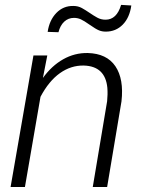

<svg xmlns="http://www.w3.org/2000/svg" viewBox="-20 -751 578 771"><path d="M22.5 0ZM169.9 -528.3 152.3 -438Q187.5 -486.8 233.6 -512.9Q279.8 -539.1 332.5 -538.1Q408.7 -536.1 443.4 -484.9Q478 -433.6 467.8 -343.8L410.2 0H352.5L410.2 -344.7Q413.1 -372.6 411.1 -398.4Q402.8 -485.4 316.4 -487.8Q265.1 -488.8 220.7 -457.3Q176.3 -425.8 142.6 -362.3L80.1 0H22.5L114.3 -528.3ZM507.3 -729Q500.5 -680.2 472.9 -652.1Q445.3 -624 404.8 -624Q389.6 -624 377.2 -629.2Q364.7 -634.3 340.8 -651.1Q316.9 -668 304.2 -673.6Q291.5 -679.2 276.9 -679.2Q254.4 -679.2 238 -664.1Q221.7 -648.9 214.8 -621.6L171.4 -623Q178.2 -669.9 206.3 -699Q234.4 -728 274.9 -727.1Q293.5 -727.1 308.6 -718.8Q323.7 -710.4 339.6 -699.5Q355.5 -688.5 370.6 -680.2Q385.7 -671.9 403.8 -671.9Q448.7 -671.9 466.3 -731.4Z"/></svg>

Font: Roboto Light
Style: Italic
Weight: 300
Italic angle: -12°
Designer: Google
Version: Version 2.134; 2016; ttfautohint (v1.6)